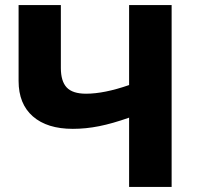

<svg xmlns="http://www.w3.org/2000/svg" viewBox="-20 -734 779 754"><path d="M487 0V-272Q422 -249 369.5 -238.5Q317 -228 266 -228Q165 -228 109 -277Q53 -326 53 -416V-714H219V-467Q219 -415 242 -390.5Q265 -366 318 -366Q389 -366 487 -400V-714H654V0Z"/></svg>

Font: Noto Sans UI ExtraBold
Style: Regular
Weight: 800
Designer: Monotype Design Team
Foundry: Monotype Imaging Inc.
Version: Version 1.001